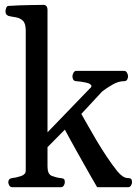

<svg xmlns="http://www.w3.org/2000/svg" viewBox="-20 -781 576 801"><path d="M31.2 0Q22.9 0 18.8 -7.3Q14.6 -14.6 14.6 -20Q14.6 -36.1 30.8 -38.1Q48.8 -40 68.1 -46.6Q87.4 -53.2 87.4 -69.3V-653.8Q87.4 -684.1 74.7 -695.3Q62 -706.5 44.9 -709Q27.8 -711.4 14.6 -714.8Q9.8 -717.3 6.3 -721.2Q2.9 -725.1 2.9 -734.4Q2.9 -740.2 5.9 -748Q8.8 -755.9 14.6 -756.3Q63.5 -759.3 103 -759.8Q142.6 -760.3 163.6 -760.7Q167.5 -760.7 172.4 -756.8Q177.2 -752.9 178.2 -741.2V-229L354 -411.1Q361.3 -416.5 361.3 -421.4Q361.3 -431.6 338.6 -436.5Q315.9 -441.4 297.4 -442.4Q288.1 -443.4 285.2 -449.5Q282.2 -455.6 282.2 -463.4Q282.2 -468.8 286.4 -477.1Q290.5 -485.4 298.8 -485.4H497.6Q505.9 -485.4 510 -477.1Q514.2 -468.8 514.2 -463.4Q514.2 -454.6 510.3 -448.5Q506.3 -442.4 498 -442.4Q474.1 -442.4 449.7 -428.2Q425.3 -414.1 406.7 -399.9L319.3 -305.7Q329.1 -288.6 345.5 -259.5Q361.8 -230.5 382.3 -195.8Q402.8 -161.1 425.3 -127.4Q447.8 -93.8 469.2 -66.9Q480 -53.7 491.2 -45.9Q502.4 -38.1 514.6 -38.1Q522.9 -38.1 526.9 -34.4Q530.8 -30.8 530.8 -20Q530.8 -14.6 526.6 -7.3Q522.5 0 514.2 0H385.3Q373.5 -20 359.6 -44.4Q345.7 -68.8 330.8 -95.2Q315.9 -121.6 301.3 -147.7Q286.6 -173.8 273.7 -197.5Q260.7 -221.2 250.5 -240.2L178.2 -167V-85.4Q178.2 -54.2 196.5 -47.1Q214.8 -40 232.9 -38.1Q243.2 -37.1 246.8 -34.2Q250.5 -31.2 250.5 -20Q250.5 -14.6 246.3 -7.3Q242.2 0 233.9 0Z"/></svg>

Font: Gelasio
Style: Regular
Weight: 400
Designer: Eben Sorkin
Foundry: Eben Sorkin
Version: Version 1.008